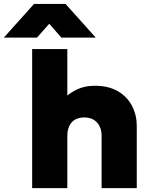

<svg xmlns="http://www.w3.org/2000/svg" viewBox="-101 -974 788 994"><path d="M65.5 0V-720H247.5V-396.5L209 -442Q242 -481.5 287.5 -505.8Q333 -530 388.5 -530Q462 -530 510.2 -501.2Q558.5 -472.5 582.8 -425.2Q607 -378 607 -323V0H425V-272Q425 -313.5 401.5 -339.5Q378 -365.5 336 -366Q307 -366 287.2 -354.5Q267.5 -343 257.5 -321Q247.5 -299 247.5 -269.5V0ZM-81 -779.5 75 -953.5H238.5L394.5 -779.5H216.5L154 -851L90.5 -779.5Z"/></svg>

Font: Geologica Cursive ExtraBold
Style: Regular
Weight: 800
Designer: Sindre Bremnes, Frode Helland
Foundry: Monokrom Skriftforlag AS
Version: Version 1.010;gftools[0.9.28]